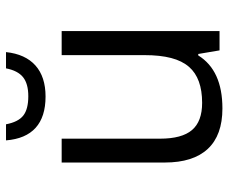

<svg xmlns="http://www.w3.org/2000/svg" viewBox="-82 -684 775 652"><g transform="rotate(-90 306.0 -357.5)"><path d="M80.6 -186V-536.1H161.6V-202.1Q161.6 -127.9 190.9 -93.5Q220.2 -59.1 283.2 -59.1Q366.7 -59.1 405.3 -103.5Q425.8 -127 435.5 -164.3Q445.3 -201.7 445.3 -254.9V-536.1H526.9V0H461.4L449.2 -72.3H444.3Q393.6 9.8 264.2 9.8Q173.3 9.8 127 -39.8Q80.6 -89.4 80.6 -186ZM155.8 -725.1H210.4Q218.3 -683.6 240 -666.5Q261.7 -649.4 305.7 -649.4Q348.1 -649.4 370.4 -667.2Q392.6 -685.1 400.4 -725.1H455.6Q448.7 -659.7 410.2 -625.2Q371.6 -590.8 304.7 -590.8Q235.8 -590.8 198.5 -624.5Q161.1 -658.2 155.8 -725.1Z"/></g></svg>

Font: Viking Open Sans
Style: Regular
Weight: 400
Foundry: Ascender Corporation
Version: Version 2.001